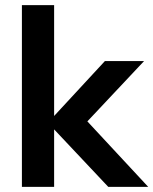

<svg xmlns="http://www.w3.org/2000/svg" viewBox="-20 -725 595 745"><path d="M555 0H400L190 -223V0H65V-705H190V-275L387 -488H539L319 -254Z"/></svg>

Font: wassup Sans
Style: Bold
Weight: 700
Version: Version 2.001